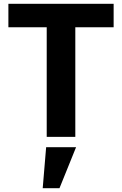

<svg xmlns="http://www.w3.org/2000/svg" viewBox="-20 -718 640 1007"><path d="M576 -575V-698H24V-575H225V0H375V-575ZM204 269H292L379 54H222Z"/></svg>

Font: IBM Plex Mono
Style: Bold
Weight: 700
Monospace: yes
Designer: Mike Abbink, Paul van der Laan, Pieter van Rosmalen
Foundry: Bold Monday
Version: Version 2.004